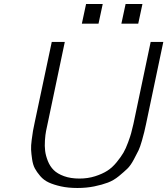

<svg xmlns="http://www.w3.org/2000/svg" viewBox="-20 -924 834 957"><path d="M731 -715H794L708 -306Q701 -276 699 -266Q697 -256 687.5 -223Q678 -190 670.5 -174.5Q663 -159 647 -129Q631 -99 615 -83.5Q599 -68 573 -46.5Q547 -25 518 -14Q489 -3 450 5Q411 13 366 13Q320 13 284 5Q248 -3 223 -14.5Q198 -26 180.5 -46.5Q163 -67 153.5 -85Q144 -103 140 -130.5Q136 -158 135 -177.5Q134 -197 138 -227Q142 -257 144.5 -272Q147 -287 153 -314L238 -715H303L217 -306Q213 -288 209.5 -270.5Q206 -253 204 -224.5Q202 -196 205 -172Q208 -148 218.5 -121.5Q229 -95 247.5 -76.5Q266 -58 299 -46Q332 -34 376 -34Q418 -34 454 -45.5Q490 -57 515 -73Q540 -89 561.5 -115.5Q583 -142 595 -162.5Q607 -183 618.5 -214.5Q630 -246 633.5 -259.5Q637 -273 643 -298Q644 -303 645 -306ZM606 -904H690L669 -806H585ZM409 -904H492L471 -806H388ZM606 -904H690L669 -806H585ZM409 -904H492L471 -806H388Z"/></svg>

Font: Afta sans
Style: Italic
Weight: 400
Italic angle: -12°
Designer: par.qink
Foundry: Oriol Esparraguera Font
Version: Version 1.000